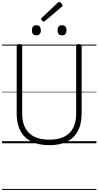

<svg xmlns="http://www.w3.org/2000/svg" viewBox="-20 -1407 967 1886"><path d="M465 19Q387 19 327 -1Q267 -21 226.5 -60Q186 -99 165 -157Q144 -215 144 -291V-955Q144 -965 150.5 -969.5Q157 -974 171 -974Q186 -974 192 -969.5Q198 -965 198 -955V-289Q198 -206 228.5 -149Q259 -92 318.5 -63.5Q378 -35 465 -35Q551 -35 609.5 -63.5Q668 -92 698 -149Q728 -206 728 -289V-955Q728 -965 734.5 -969.5Q741 -974 755 -974Q782 -974 782 -955V-291Q782 -190 745.5 -121Q709 -52 639 -16.5Q569 19 465 19ZM337 -1060Q315 -1060 304.5 -1072Q294 -1084 294 -1109Q294 -1134 304.5 -1146.5Q315 -1159 337 -1159Q359 -1159 370 -1146.5Q381 -1134 381 -1109Q381 -1084 370 -1072Q359 -1060 337 -1060ZM589 -1060Q567 -1060 556.5 -1072Q546 -1084 546 -1109Q546 -1134 556.5 -1146.5Q567 -1159 589 -1159Q611 -1159 622 -1146.5Q633 -1134 633 -1109Q633 -1084 622 -1072Q611 -1060 589 -1060ZM409 -1195Q402 -1195 393 -1204Q384 -1213 384 -1220Q384 -1222 385 -1225.5Q386 -1229 390 -1232L545 -1378Q549 -1382 552 -1384.5Q555 -1387 560 -1387Q566 -1387 574 -1381.5Q582 -1376 587.5 -1368Q593 -1360 593 -1354Q593 -1349 592 -1346Q591 -1343 585 -1339L423 -1202Q418 -1199 415.5 -1197Q413 -1195 409 -1195ZM0 449H927V459H0ZM0 -20H927V0H0ZM0 -505H927V-500H0ZM0 -969H927V-959H0Z"/></svg>

Font: Playwrite IT Trad Guides
Style: Regular
Weight: 400
Designer: Veronika Burian, José Scaglione
Foundry: TypeTogether
Version: Version 1.003